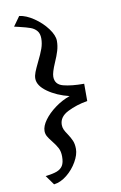

<svg xmlns="http://www.w3.org/2000/svg" viewBox="-106 -838 706 1117"><g transform="rotate(-10 247.0 -280.0)"><path d="M119 -405Q119 -422 127 -442.5Q135 -463 152 -498Q173 -540 183.5 -569.5Q194 -599 194 -629Q194 -658 180 -674.5Q166 -691 144 -699Q122 -707 80 -717Q60 -721 50 -724L90 -780Q130 -775 175 -744.5Q220 -714 250.5 -673Q281 -632 281 -599Q281 -570 272.5 -541.5Q264 -513 248 -477Q224 -422 224 -397Q224 -351 271.5 -338.5Q319 -326 392 -326H394V-224Q329 -213 276.5 -186.5Q224 -160 224 -113Q224 -98 230 -84.5Q236 -71 248 -54Q264 -30 272.5 -10Q281 10 281 39Q281 73 257.5 114Q234 155 197 185Q160 215 120 220L80 164Q124 159 147.5 150Q171 141 182.5 122.5Q194 104 194 69Q194 39 183.5 18.5Q173 -2 152 -28Q135 -49 127 -63.5Q119 -78 119 -95Q119 -124 144 -158.5Q169 -193 210.5 -223.5Q252 -254 298 -270Q224 -288 171.5 -325.5Q119 -363 119 -405Z"/></g></svg>

Font: TMT Limkin
Style: Regular
Weight: 400
Designer: Gabriel Drozdov
Version: Version 1.000;Glyphs 3.1.2 (3151)